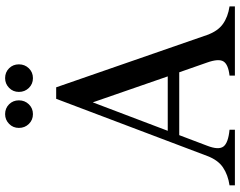

<svg xmlns="http://www.w3.org/2000/svg" viewBox="-114 -826 940 752"><g transform="rotate(-90 356.0 -450.0)"><path d="M6 0V-21Q47 -27 76 -46.5Q105 -66 121 -108L345 -700H390L595 -109Q610 -67 638 -47Q666 -27 707 -21V0H619H542H436V-21Q480 -26 491.5 -45Q503 -64 487 -109L445 -229L462 -218H192L208 -232L161 -108Q144 -64 158 -45Q172 -26 224 -21V0H100H94ZM203 -263H448L438 -248L323 -580H340L214 -248ZM231 -846Q231 -869 247 -884.5Q263 -900 285 -900Q308 -900 323.5 -884.5Q339 -869 339 -846Q339 -823 323.5 -807Q308 -791 285 -791Q262 -791 246.5 -807Q231 -823 231 -846ZM372 -846Q372 -869 388 -884.5Q404 -900 426 -900Q449 -900 464.5 -884.5Q480 -869 480 -846Q480 -823 464.5 -807Q449 -791 426 -791Q403 -791 387.5 -807Q372 -823 372 -846Z"/></g></svg>

Font: RL Madena Variable
Style: Regular
Weight: 400
Designer: I Kadek Wantara Putra
Foundry: Roughlines ID
Version: Version 1.000;Glyphs 3.1.2 (3151)